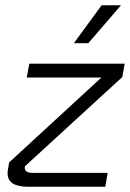

<svg xmlns="http://www.w3.org/2000/svg" viewBox="-20 -713 498 733"><path d="M104 -53H391L382 0H88Q9 0 9 -51Q9 -60 10 -64L15 -93L367 -417H82L92 -470H456L447 -419L75 -78Q73 -66 80 -59.5Q87 -53 104 -53ZM368 -693H442L317 -548H262Z"/></svg>

Font: KoHo
Style: Italic
Weight: 400
Italic angle: -10°
Designer: Cadson Demak & Katatrad Team
Foundry: Cadson Demak Co.,Ltd.
Version: Version 1.000